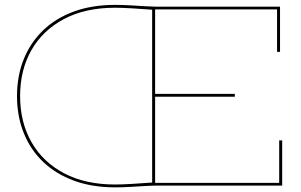

<svg xmlns="http://www.w3.org/2000/svg" viewBox="-20 -780 1264 807"><path d="M464 7.5Q367.5 7.5 291.2 -20.5Q215 -48.5 161.5 -99.5Q108 -150.5 79.8 -221Q51.5 -291.5 51.5 -376Q51.5 -461 79.8 -531.2Q108 -601.5 161.5 -652.8Q215 -704 291.2 -731.8Q367.5 -759.5 464 -759.5Q494.5 -759.5 528.2 -757.5Q562 -755.5 590.5 -753.8Q619 -752 633.5 -752L623 -739Q579 -742.5 534 -745Q489 -747.5 464 -747.5Q338.5 -747.5 249.2 -700.2Q160 -653 112.2 -569.5Q64.5 -486 64.5 -376Q64.5 -266.5 112.2 -182.8Q160 -99 249.2 -51.8Q338.5 -4.5 464 -4.5Q489 -4.5 534 -7Q579 -9.5 623 -13L633.5 0Q619 0 590.5 1.8Q562 3.5 528.2 5.5Q494.5 7.5 464 7.5ZM626 -373.5V-385.5H967V-373.5ZM619.5 0V-752H1157V-562H1144.5V-740.5H632V-11.5H1153.5V-190H1166V0Z"/></svg>

Font: Hepta Slab ExtraLight Thin
Style: Regular
Weight: 250
Version: Version 1.102